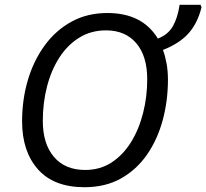

<svg xmlns="http://www.w3.org/2000/svg" viewBox="-20 -780 870 810"><path d="M336.4 9.8Q207 9.8 140.1 -65.7Q73.2 -141.1 73.2 -268.1Q73.2 -359.4 97.4 -441.7Q121.6 -523.9 168.2 -587.9Q214.8 -651.9 281.5 -688.5Q348.1 -725.1 433.1 -725.1Q580.6 -725.1 646 -617.2Q689.5 -634.3 709.5 -669.7Q729.5 -705.1 737.8 -759.8H826.2L830.1 -749Q813.5 -682.1 775.4 -639.4Q737.3 -596.7 667.5 -569.3Q677.2 -542.5 682.9 -511.2Q688.5 -480 688.5 -443.8Q688.5 -355 666.5 -273.4Q644.5 -191.9 600.6 -128.2Q556.6 -64.5 490.7 -27.3Q424.8 9.8 336.4 9.8ZM339.4 -63Q402.3 -63 450.9 -94.7Q499.5 -126.5 533 -180.7Q566.4 -234.9 583.7 -303.5Q601.1 -372.1 601.1 -445.8Q601.1 -543.5 554.9 -597.7Q508.8 -651.9 427.2 -651.9Q364.3 -651.9 314.7 -621.3Q265.1 -590.8 230.7 -537.6Q196.3 -484.4 178.5 -415.5Q160.6 -346.7 160.6 -270Q160.6 -173.3 207.5 -118.2Q254.4 -63 339.4 -63Z"/></svg>

Font: Open Sans
Style: Italic
Weight: 400
Italic angle: -12°
Designer: Monotype Design Team
Foundry: Monotype Imaging Inc.
Version: Version 3.000; ttfautohint (v1.8.4)